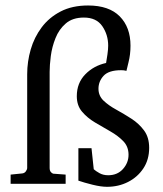

<svg xmlns="http://www.w3.org/2000/svg" viewBox="-20 -703 605 714"><path d="M534.7 -153.3Q534.7 -109.4 513.2 -76.9Q491.7 -44.4 456.3 -26.4Q420.9 -8.3 377.9 -8.3Q355.5 -8.3 324 -16.1Q292.5 -23.9 271.5 -31.2V-151.9H320.3L328.6 -73.7Q335.9 -66.9 349.9 -59.1Q363.8 -51.3 382.3 -51.3Q416.5 -51.3 437.3 -74.5Q458 -97.7 458 -127.4Q458 -157.7 438.5 -178Q418.9 -198.2 390.4 -214.4Q361.8 -230.5 333.3 -247.6Q304.7 -264.6 285.2 -287.6Q265.6 -310.5 265.6 -345.2Q265.6 -394 296.9 -426.3Q328.1 -458.5 374.5 -468.8Q377 -481.9 379.6 -501Q382.3 -520 382.3 -533.2Q382.3 -573.7 360.4 -605.7Q338.4 -637.7 292 -637.7Q250 -637.7 224.6 -615.7Q199.2 -593.8 186.3 -561Q173.3 -528.3 168.9 -494.4Q164.6 -460.4 164.6 -436V-78.6Q164.6 -68.8 168.9 -63.5Q173.3 -58.1 178.2 -57.1L224.1 -53.7V-19.5H19.5V-53.7L63 -58.1Q71.3 -59.1 76.2 -65.9Q81.1 -72.8 81.1 -78.6V-427.2Q81.1 -473.6 94.2 -519Q107.4 -564.5 135 -601.3Q162.6 -638.2 205.6 -660.4Q248.5 -682.6 307.6 -682.6Q385.3 -682.6 425.3 -642.1Q465.3 -601.6 465.3 -533.2Q465.3 -500.5 458 -471.9Q450.7 -443.4 450.2 -439.5Q448.7 -439.5 444.3 -440.7Q439.9 -441.9 430.2 -441.9Q384.3 -441.9 365.2 -421.1Q346.2 -400.4 346.2 -373Q346.2 -346.7 365.2 -328.6Q384.3 -310.5 412.4 -295.2Q440.4 -279.8 468.5 -261.7Q496.6 -243.7 515.6 -218Q534.7 -192.4 534.7 -153.3Z"/></svg>

Font: Annapurna SIL
Style: Regular
Weight: 400
Designer: Peter Martin, Annie Olsen
Foundry: SIL International
Version: Version 2.000